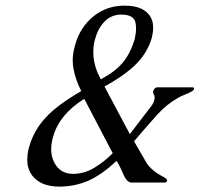

<svg xmlns="http://www.w3.org/2000/svg" viewBox="-20 -656 719 691"><path d="M462.4 -147.5 503.9 -75.7Q520.5 -44.4 566.9 -20Q578.6 -14.2 581.1 -8.3Q581.5 -5.4 581.1 -3.9Q579.6 -2 579.6 -1.5Q576.7 1 572.3 1H453.1Q436 1 422.4 -32.2Q412.1 -57.1 399.4 -77.1Q348.6 -28.8 299.3 -6.3Q249.5 15.6 193.4 15.6Q127 15.6 96.2 -23.9Q78.1 -48.3 78.1 -80.6Q78.1 -98.1 82 -117.2Q83.5 -123 85.4 -128.9Q102.1 -187.5 145 -233.4Q186 -278.3 272.5 -328.1Q252 -368.2 244.6 -407.7Q241.7 -422.4 241.7 -438Q241.7 -458 246.6 -479.5Q248 -485.8 250 -492.7Q267.1 -557.1 316.4 -597.2Q364.3 -635.7 427.7 -635.7Q489.7 -635.7 515.1 -604.5Q531.2 -585 531.2 -557.1Q531.2 -542.5 527.8 -526.9L525.9 -518.6Q510.7 -467.3 471.7 -427.2Q430.2 -385.3 356 -344.7L447.3 -173.3L525.4 -275.4Q531.2 -283.2 534.2 -291.5Q535.2 -294.4 535.6 -296.9Q536.6 -301.8 536.6 -306.2Q536.1 -312 533.7 -315.9Q531.2 -319.8 530.8 -324.2Q530.8 -326.2 531.2 -327.6L531.7 -329.1Q531.7 -329.6 533.2 -332.5Q538.6 -341.8 545.9 -341.8H671.9Q676.8 -341.8 678.2 -338.9L678.7 -337.9Q678.7 -337.4 678.2 -336.9V-335.9Q677.7 -334.5 676.8 -332.5Q672.4 -327.1 657.2 -320.3Q648.9 -316.9 639.4 -313Q629.9 -309.1 620.6 -303.7Q579.1 -280.3 544.9 -242.2Q510.7 -204.1 462.4 -147.5ZM342.8 -370.6Q393.1 -397 421.4 -430.2Q448.7 -462.9 464.4 -513.2L465.8 -520.5Q469.7 -538.1 469.7 -553.2Q469.7 -566.4 466.8 -577.6Q459 -603.5 416.5 -603.5Q383.3 -603.5 359.4 -581.5Q334.5 -558.1 323.2 -518.6Q321.3 -513.2 320.3 -508.3Q315.9 -490.2 315.9 -471.7Q315.9 -469.7 315.9 -467.8Q315.9 -419.4 342.8 -370.6ZM385.7 -104.5 283.2 -300.3Q193.8 -244.6 171.4 -164.6Q169.9 -159.7 168.5 -154.3Q164.1 -135.7 164.1 -119.1Q164.1 -91.3 176.3 -69.3Q197.3 -30.3 243.2 -30.3Q282.7 -30.3 318.6 -51.8Q354.5 -73.2 385.7 -104.5Z"/></svg>

Font: Caudex
Style: Italic
Weight: 400
Italic angle: -13°
Version: Version 1.04